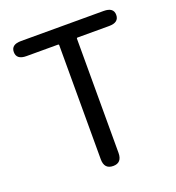

<svg xmlns="http://www.w3.org/2000/svg" viewBox="-133 -840 865 946"><g transform="rotate(-20 299.5 -367.0)"><path d="M300 0Q253 0 253 -52V-650Q253 -655 248 -655H83Q31 -655 31 -695Q31 -734 83 -734H516Q568 -734 568 -695Q568 -655 516 -655H351Q346 -655 346 -650V-52Q346 0 300 0Z"/></g></svg>

Font: Resource Han Rounded JP
Style: Regular
Weight: 400
Designer: Cyano Hao (round all glyphs); Ryoko NISHIZUKA 西塚涼子 (kana, bopomofo & ideographs); Paul D. Hunt (Latin, Greek & Cyrillic)
Foundry: Cyano Hao
Version: 0.990